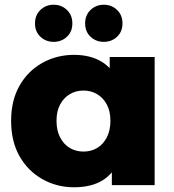

<svg xmlns="http://www.w3.org/2000/svg" viewBox="-20 -783 735 812"><path d="M293 9Q220 9 159 -25.5Q98 -60 62.5 -122.5Q27 -185 27 -272Q27 -358 62.5 -420.5Q98 -483 159 -517Q220 -551 293 -551Q363 -551 411.5 -521Q460 -491 485.5 -429Q511 -367 511 -272Q511 -175 487 -113Q463 -51 415 -21Q367 9 293 9ZM333 -142Q365 -142 390.5 -157Q416 -172 431.5 -201.5Q447 -231 447 -272Q447 -313 431.5 -341.5Q416 -370 390.5 -385Q365 -400 333 -400Q301 -400 275.5 -385Q250 -370 234.5 -341.5Q219 -313 219 -272Q219 -231 234.5 -201.5Q250 -172 275.5 -157Q301 -142 333 -142ZM453 0V-93L454 -272L444 -451V-542H634V0ZM419 -606Q386 -606 363 -627.5Q340 -649 340 -684Q340 -719 363 -741Q386 -763 419 -763Q452 -763 475 -741Q498 -719 498 -684Q498 -649 475 -627.5Q452 -606 419 -606ZM207 -606Q174 -606 151 -627.5Q128 -649 128 -684Q128 -719 151 -741Q174 -763 207 -763Q240 -763 263 -741Q286 -719 286 -684Q286 -649 263 -627.5Q240 -606 207 -606Z"/></svg>

Font: MOST Montserrat ExtraBold
Style: Regular
Weight: 800
Designer: Julieta Ulanovsky
Foundry: Julieta Ulanovsky
Version: Version 8.000;March 11, 2024;FontCreator 15.0.0.2926 64-bit